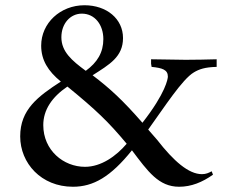

<svg xmlns="http://www.w3.org/2000/svg" viewBox="-20 -699 868 732"><path d="M806 -473C761 -472 735 -471 688 -471C639 -471 605 -473 556 -473V-456L558 -444C599 -440 620 -433 620 -407C620 -400 613 -346 523 -231C448 -317 399 -362 333 -412C397 -453 449 -482 449 -554C449 -627 387 -679 302 -679C210 -679 137 -611 137 -525C137 -470 163 -428 212 -388C124 -331 57 -281 57 -179C57 -77 137 13 258 13C336 13 402 -25 483 -126C544 -45 585 13 663 13C709 13 751 -4 792 -33L787 -46C776 -40 765 -35 750 -35C699 -35 642 -85 579 -166L545 -205C607 -291 675 -397 719 -423C739 -435 761 -443 806 -444ZM292 -647C342 -647 374 -604 374 -550C374 -499 351 -461 307 -429C254 -468 214 -502 214 -557C214 -609 248 -647 292 -647ZM304 -63C222 -63 145 -126 145 -222C145 -280 178 -329 237 -369C346 -280 393 -235 463 -151C423 -104 366 -63 304 -63Z"/></svg>

Font: Sibila
Style: Regular
Weight: 400
Designer: Stefan Peev
Foundry: Context Ltd
Version: Version 1.000